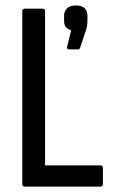

<svg xmlns="http://www.w3.org/2000/svg" viewBox="-20 -687 417 707"><path d="M71 0Q62 0 62 -10V-645Q62 -655 71 -655H137Q146 -655 146 -645V-78H351Q359 -78 359 -67V-10Q359 0 351 0ZM234 -505Q226 -505 227 -514L242 -575Q230 -579 223 -587Q216 -595 216 -610V-628Q216 -647 227.5 -657Q239 -667 259 -667Q302 -667 302 -628V-609Q302 -589 293 -565L275 -511Q272 -505 267 -505Z"/></svg>

Font: Sofia Sans Condensed Medium
Style: Regular
Weight: 500
Designer: Botio Nikoltchev, Ani Petrova
Foundry: lettersoup
Version: Version 4.101; ttfautohint (v1.8.4.7-5d5b)